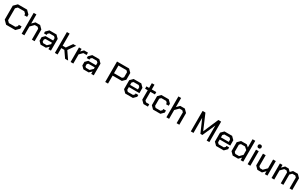

<svg xmlns="http://www.w3.org/2000/svg" viewBox="466 -3202 9103 5691"><g transform="rotate(30 5018.0 -357.0)"><path d="M65 -112V-588L177 -700H491L599 -592V-513H503V-558L445 -616H223L161 -554V-146L223 -84H445L503 -142V-187H599V-108L491 0H177Z M709 -714H802V-403L897 -498H1054L1152 -400V0H1059V-372L1014 -417H917L802 -302V0H709Z M1272 -85V-208L1357 -293H1619V-377L1575 -420H1412L1369 -377V-340H1276V-401L1373 -498H1614L1711 -401V0H1624V-82L1538 0H1357ZM1525 -77 1619 -167V-219H1400L1365 -184V-111L1400 -77Z M1846 -714H1939V-300H2046L2186 -498H2289L2122 -258L2299 0H2196L2045 -218H1939V0H1846Z M2384 -498H2473V-411L2559 -498H2692V-417H2580L2477 -313V0H2384Z M2737 -85V-208L2822 -293H3084V-377L3040 -420H2877L2834 -377V-340H2741V-401L2838 -498H3079L3176 -401V0H3089V-82L3003 0H2822ZM2990 -77 3084 -167V-219H2865L2830 -184V-111L2865 -77Z M3569 -700H3982L4079 -603V-371L3981 -273H3665V0H3569ZM3939 -355 3984 -399V-574L3939 -618H3665V-355Z M4159 -95V-402L4255 -498H4516L4612 -402V-220H4252V-124L4296 -80H4475L4519 -123V-157H4611V-95L4517 0H4254ZM4519 -293V-374L4474 -418H4297L4252 -374V-293Z M4782 -95V-418H4692V-498H4784V-660H4875V-498H5030V-417H4875V-125L4920 -81H5030V0H4878Z M5110 -95V-403L5205 -498H5456L5552 -402V-331H5459V-372L5414 -417H5248L5203 -372V-126L5248 -81H5414L5459 -126V-167H5552V-96L5456 0H5205Z M5662 -714H5755V-403L5850 -498H6007L6105 -400V0H6012V-372L5967 -417H5870L5755 -302V0H5662Z M6498 -700H6595L6814 -188H6816L7036 -700H7133V0H7041V-511H7039L6849 -79H6781L6592 -511H6590V0H6498Z M7268 -95V-402L7364 -498H7625L7721 -402V-220H7361V-124L7405 -80H7584L7628 -123V-157H7720V-95L7626 0H7363ZM7628 -293V-374L7583 -418H7406L7361 -374V-293Z M7836 -96V-402L7932 -498H8126L8200 -433V-714H8293V0H8204V-86L8118 0H7932ZM8103 -81 8200 -179V-340L8113 -417H7975L7929 -371V-127L7975 -81Z M8428 -609V-659L8463 -695H8516L8551 -659V-609L8516 -573H8463ZM8443 -498H8536V0H8443Z M8681 -96V-498H8774V-125L8819 -81H8912L9028 -197V-498H9121V0H9032V-99L8933 0H8777Z M9261 -498H9350V-407L9441 -498H9562L9637 -423L9711 -498H9874L9971 -401V0H9878V-372L9833 -417H9732L9667 -352V0H9577V-373L9533 -417H9457L9354 -314V0H9261Z"/></g></svg>

Font: Chakra Petch Medium
Style: Regular
Weight: 500
Designer: Katatrad Aksorn Co.,Ltd.
Foundry: Cadson Demak Co.,Ltd.
Version: Version 1.000; ttfautohint (v1.6)